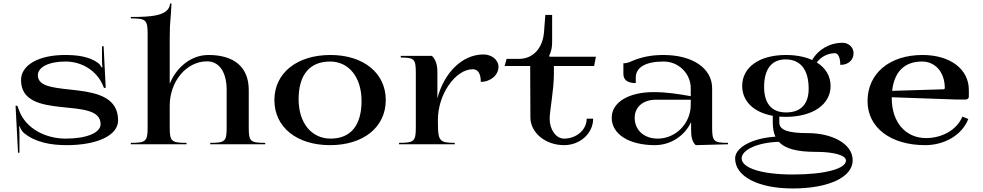

<svg xmlns="http://www.w3.org/2000/svg" viewBox="-20 -816 5562 1086"><path d="M68 -218 82 48H90V-43C90 -56.5 89.8 -92.5 88 -101L91 -102C95 -87.5 108.3 -69.5 115 -64C180.7 -10.1 268.7 5 357 5C531.6 5 648 -51 648 -135C648 -261.8 534.5 -290 421 -304.3C307.5 -318.6 194 -318.9 194 -390C194 -436.8 256.8 -468 351 -468C441.6 -468 526.8 -417.5 562.5 -332.2L568 -319H578L566 -555L557 -554V-469C557 -455 558 -443 560 -436L555 -435C554 -438 543 -454 536 -459C484.5 -497.2 415 -505 348 -505C198.6 -505 99 -448.2 99 -363C99 -244.4 211.5 -223.1 324 -211C436.5 -198.9 549 -195.9 549 -114C549 -64.8 470.2 -32 352 -32C237.1 -32 127.1 -88.6 89 -189L78 -218Z M720 0H1035V-8C949.5 -8 940 -17 940 -95V-218C940 -355.9 1034.5 -469 1151 -469C1220.4 -469 1262 -408.2 1262 -307V-95C1262 -16.7 1254 -8 1169 -8V0H1480V-8C1395 -8 1387 -17 1387 -95V-307C1387 -435.1 1306.2 -505 1159 -505C1063 -505 979.4 -438.5 940 -342.2V-600C940 -658.2 941.8 -679.2 944.2 -707.5C945.9 -727.4 947.9 -751.4 950 -796H942C937 -724 828.7 -720 720 -720V-712C805.5 -712 815 -703 815 -625V-95C815 -17 805.5 -8 720 -8Z M1532 -250C1532 -97 1658 5 1847 5C2036 5 2162 -97 2162 -250C2162 -403 2036 -505 1849 -505C1659.6 -505 1532 -403 1532 -250ZM1669 -255C1669 -393.4 1732.3 -468 1847 -468C1953.5 -468 2025 -378.8 2025 -245C2025 -107.1 1963.8 -32 1850 -32C1741.4 -32 1669 -121.2 1669 -255Z M2237 0H2552V-8C2466.5 -8 2457 -19.2 2457 -120V-140C2457 -282.2 2556.1 -424.4 2654.1 -424.4C2683.6 -424.4 2699.5 -399.4 2699.5 -353C2754.5 -353 2799.5 -391.1 2799.5 -438C2799.5 -477.6 2761.2 -508 2714.5 -508C2593.6 -508 2491.2 -403.2 2454 -259.4V-408C2454 -444.2 2446.7 -477.6 2423 -500H2247V-490.5C2323.5 -490.5 2332 -481.8 2332 -403.5V-95C2332 -16.7 2322.5 -8 2237 -8Z M2834 -442.5H2979V-399C2979 -300.8 2980 -196.5 2980 -152C2980 -65.3 3065.3 5 3170.5 5C3261.6 5 3335 -62 3335 -144.6H3298.5C3298.5 -82.4 3241.2 -32 3170.5 -32C3125.5 -32 3089 -82.2 3089 -144C3089 -190 3113 -306.6 3113 -399V-442.5H3340.5L3350.5 -495H3089L3086 -500C3099 -526 3103 -550.2 3103 -579V-731.5H3064.5L3057 -634C3050.3 -549.2 2999.9 -483 2915.5 -483H2845.5Z M3440 -150C3440 -57 3537.8 5 3684 5C3774.4 5 3852.5 -48.1 3889 -125V-87C3889 -50.8 3891.5 -17.2 3915 5L4098 0V-8C4017 -8 4008 -17 4008 -95V-317C4008 -429.3 3898 -505 3733 -505C3665.7 -505 3608.4 -494.5 3547 -467.5C3533.3 -461.5 3520.8 -458 3506 -458V-398C3506 -364.2 3529.4 -346 3576 -346V-376C3576 -435.6 3631.7 -468 3734 -468C3818.1 -468 3887 -400.3 3887 -317V-272C3813.7 -285 3751.2 -295 3677 -295C3535 -295 3440 -237 3440 -150ZM3570 -150C3570 -210.9 3618 -252 3690 -252H3887V-223C3887 -118.1 3802.7 -32 3700 -32C3623.4 -32 3570 -79.2 3570 -150Z M4138 80C4138 182 4267.7 250 4464 250C4667.4 250 4803 186 4803 90.9C4803 -6.4 4680 -63 4551 -63C4435.6 -63 4388 -80.5 4388 -123V-156.3C4399.3 -155.4 4411 -155 4423 -155C4578 -155 4678 -225 4678 -330C4678 -386.1 4649.6 -432.1 4599.8 -462.9C4623.9 -494.6 4661.2 -515 4703 -515C4721 -515 4733 -488.6 4733 -449C4778 -449 4808 -475.8 4808 -516C4808 -548 4780.1 -574 4746 -574C4671.3 -574 4606.4 -534.5 4573.8 -476.7C4533.6 -494.9 4483.2 -505 4425 -505C4274.2 -505 4178 -435 4178 -330C4178 -243.1 4243.7 -180.1 4351 -161V-123C4351 -91.3 4355.8 -64.8 4366.1 -43C4237.5 -35.1 4138 17.3 4138 80ZM4175 80C4175 30.1 4268.6 -10.7 4385.6 -13.8C4422.3 26.4 4490 43 4596.5 43C4697.4 43 4765 62.6 4765 92C4765 139.2 4643.8 171 4464 171C4289.2 171 4175 134.6 4175 80ZM4302 -324C4302 -425.4 4344.8 -480 4423.2 -480C4508.2 -480 4554 -421.9 4554 -314C4554 -226.9 4509.2 -180 4426 -180C4345.4 -180 4302 -230.4 4302 -324Z M4887 -244C4887 -94.6 5017.4 5 5213 5C5318.8 5 5420.2 -49.1 5457 -143L5423.5 -156.6C5391.6 -79.1 5305.7 -35 5218 -35C5102.1 -35 5024 -125 5024 -260V-265.9L5392 -253H5442C5451.9 -253 5460 -260.2 5460 -269V-307.5C5460 -424.5 5355.2 -505 5198 -505C5011.4 -505 4887 -400.6 4887 -244ZM5026.2 -302.1C5037.9 -410.2 5096.4 -468 5195 -468C5271.2 -468 5324 -406.5 5324 -318C5324 -314.2 5320.9 -311.1 5317 -311Z"/></svg>

Font: Prida01
Style: Black
Weight: 900
Designer: gluk
Foundry: gluk
Version: Version 00.072